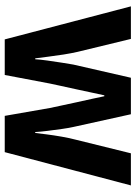

<svg xmlns="http://www.w3.org/2000/svg" viewBox="102 -688 586 831"><g transform="rotate(90 395.5 -273.0)"><path d="M448 -195Q445 -210 438 -242Q431 -274 423 -311.5Q415 -349 407.5 -381.5Q400 -414 397 -431H393Q389 -413 382 -380Q375 -347 367 -310Q359 -273 352 -241.5Q345 -210 342 -195L305 0H151L8 -546H149L205 -315Q211 -289 216.5 -254.5Q222 -220 226 -187Q230 -154 233 -132H237Q238 -152 242.5 -184.5Q247 -217 252 -248.5Q257 -280 260 -297L317 -546H475L530 -297Q534 -280 538.5 -248.5Q543 -217 547 -184.5Q551 -152 552 -132H556Q558 -149 562 -180.5Q566 -212 572 -246.5Q578 -281 585 -307L644 -546H783L639 0H482Z"/></g></svg>

Font: Noto Sans Gurmukhi UI SemiCondensed
Style: Bold
Weight: 700
Width: 4
Designer: Jelle Bosma - Monotype Design Team
Foundry: Monotype Imaging Inc.
Version: Version 2.004; ttfautohint (v1.8.4.7-5d5b)